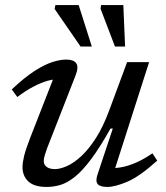

<svg xmlns="http://www.w3.org/2000/svg" viewBox="-20 -729 656 759"><path d="M364.5 -36 426 -221H417Q374.5 -145.5 340 -99.5Q305.5 -53.5 276 -30Q246.5 -6.5 219.5 1.8Q192.5 10 164.5 10Q115 10 92 -11.8Q69 -33.5 69 -68Q69 -86 75.2 -112Q81.5 -138 99.5 -184.5L200.5 -443L215 -415.5Q194 -417 167.8 -409.5Q141.5 -402 111.5 -386.2Q81.5 -370.5 48.5 -345.5L26.5 -375.5Q78 -424 117.8 -449.2Q157.5 -474.5 188 -484Q218.5 -493.5 242 -493.5Q271 -493.5 281.5 -478.8Q292 -464 278 -429L166 -142.5Q160.5 -127.5 156.8 -114.8Q153 -102 153 -92.5Q153 -77 165 -68.8Q177 -60.5 197 -60.5Q217 -60.5 244 -72.2Q271 -84 300.8 -111.2Q330.5 -138.5 359.5 -183.8Q388.5 -229 413 -296L482.5 -483.5H569.5L427 -38.5L412.5 -65Q433.5 -63 460.5 -68Q487.5 -73 518.5 -86.5Q549.5 -100 582.5 -123L601.5 -94Q531.5 -31 483 -10.5Q434.5 10 404.5 10Q376 10 366.5 -1Q357 -12 364.5 -36ZM343 -545H298.5L196 -693.5L199 -709H291ZM474.5 -545H434.5L377.5 -694.5L379.5 -709H467.5Z"/></svg>

Font: Newsreader 10pt
Style: Italic
Weight: 400
Italic angle: -17°
Version: Version 1.003